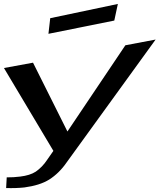

<svg xmlns="http://www.w3.org/2000/svg" viewBox="-109 -912 807 971"><path d="M678 -712 525 -683 232 -247 58 -595 -89 -568 161 -149 131 -106C113 -78 92 -58 72 -44C52 -31 26 -23 -7 -19C-29 -16 -51 -15 -75 -15L-78 39C-45 40 -15 39 14 36C66 29 108 16 140 -4C173 -25 203 -54 229 -92ZM469 -808 487 -892 145 -820 136 -741Z"/></svg>

Font: Gamestation Warped
Style: Italic
Weight: 400
Designer: Jonas Hecksher
Foundry: Jonas Hecksher, Playtypeª, e-types AS
Version: Version 1.003